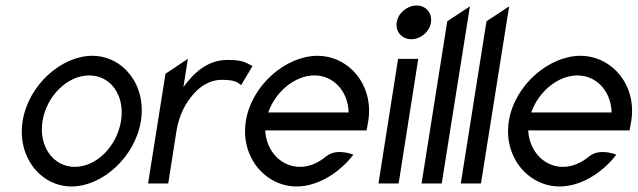

<svg xmlns="http://www.w3.org/2000/svg" viewBox="-20 -664 2308 695"><path d="M62 -226C41 -95 128 11 239 11C350 11 469 -95 490 -226C511 -357 425 -462 314 -462C203 -462 83 -357 62 -226ZM134 -226C149 -318 225 -391 303 -391C381 -391 433 -318 418 -226C403 -134 329 -60 251 -60C173 -60 119 -134 134 -226Z M516 0H589L619 -191C628 -247 652 -292 680 -323C704 -351 739 -375 782 -375C827 -375 837 -368 853 -356L894 -425C868 -438 860 -447 802 -447C732 -447 682 -401 644 -349L660 -451L579 -397Z M870 -226C849 -95 941 11 1054 11C1127 11 1206 -35 1259 -104C1259 -104 1201 -129 1162 -99C1133 -75 1101 -60 1066 -60C998 -60 944 -116 940 -192H1307L1313 -226C1334 -357 1242 -462 1129 -462C1016 -462 891 -357 870 -226ZM951 -257C978 -334 1049 -391 1118 -391C1187 -391 1240 -334 1242 -257Z M1416 -583C1411 -549 1435 -522 1469 -522C1503 -522 1535 -549 1540 -583C1545 -617 1522 -644 1488 -644C1454 -644 1421 -617 1416 -583ZM1350 0H1423L1494 -451H1421Z M1506 0H1579L1681 -641L1599 -587Z M1648 0H1721L1823 -641L1741 -587Z M1822 -226C1801 -95 1893 11 2006 11C2079 11 2158 -35 2211 -104C2211 -104 2153 -129 2114 -99C2085 -75 2053 -60 2018 -60C1950 -60 1896 -116 1892 -192H2259L2265 -226C2286 -357 2194 -462 2081 -462C1968 -462 1843 -357 1822 -226ZM1903 -257C1930 -334 2001 -391 2070 -391C2139 -391 2192 -334 2194 -257Z"/></svg>

Font: Charger Sport
Style: NrwObl
Weight: 400
Designer: Jasper
Foundry: Cannot Into Space Fonts
Version: Version 1.1